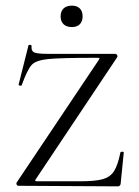

<svg xmlns="http://www.w3.org/2000/svg" viewBox="-20 -659 493 681"><path d="M333 -452Q333 -454 325 -454Q193 -454 150 -449.5Q107 -445 92 -428.5Q77 -412 57 -357Q57 -355 53 -355Q50 -355 47.5 -356.5Q45 -358 46 -359L81 -498Q81 -500 85 -500Q88 -500 90.5 -498.5Q93 -497 92 -496Q90 -479 100.5 -473.5Q111 -468 150 -468H388Q393 -468 395.5 -463.5Q398 -459 395 -455L108 -25Q104 -20 105 -18Q106 -16 112 -16H264Q318 -16 344.5 -23.5Q371 -31 384.5 -52Q398 -73 407 -118Q408 -121 413.5 -121Q419 -121 419 -118L408 -8Q408 -5 405.5 -1.5Q403 2 399 2L46 0Q41 0 39 -4.5Q37 -9 40 -13L330 -446ZM195 -601Q195 -619 205.5 -629Q216 -639 235 -639Q253 -639 263 -629Q273 -619 273 -601Q273 -583 263 -573Q253 -563 235 -563Q216 -563 205.5 -573Q195 -583 195 -601Z"/></svg>

Font: Cormorant SC Light
Style: Regular
Weight: 300
Designer: Christian Thalmann (Catharsis Fonts)
Foundry: Catharsis Fonts
Version: Version 4.000